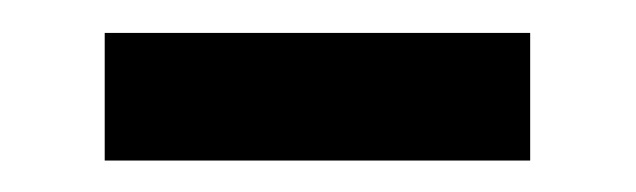

<svg xmlns="http://www.w3.org/2000/svg" viewBox="-20 -660 394 119"><path d="M308.6 -639.6H44.9V-560.5H308.6Z"/></svg>

Font: Gemunu Libre
Style: Bold
Weight: 700
Designer: Pushpananda Ekanayake, Sol Matas, Kosala Senevirathne
Foundry: Mooniak
Version: Version 1.001